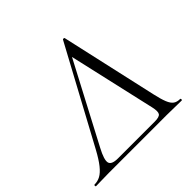

<svg xmlns="http://www.w3.org/2000/svg" viewBox="-195 -817 984 984"><g transform="rotate(-45 297.5 -324.5)"><path d="M-28.2 1.8Q-32.2 1.8 -32.2 -3.9Q-32.2 -9.6 -28.2 -9.6Q-5.6 -9.6 14.3 -20.3Q34.2 -31 55.6 -57.7Q77 -84.4 102.4 -131.2L382.2 -649.2Q383.4 -651.6 388.1 -651.4Q392.8 -651.2 393.8 -649L511.4 -124.8Q521.4 -79.4 531.6 -54.2Q541.8 -29 555.7 -19.3Q569.6 -9.6 590.8 -9.6Q595.4 -9.6 595.4 -3.9Q595.4 1.8 590.8 1.8Q565.6 1.8 538.7 0.9Q511.8 0 485.4 0H65.6Q34.8 0 16.7 0.9Q-1.4 1.8 -28.2 1.8ZM151.4 -19.4H417.4Q451.2 -19.4 459.5 -31.7Q467.8 -44 460 -79.2L352 -553.6L124.6 -121.8Q94.2 -64.6 99.6 -42Q105 -19.4 151.4 -19.4Z"/></g></svg>

Font: Cormorant Infant Light
Style: Italic
Weight: 300
Italic angle: -10°
Designer: Christian Thalmann (Catharsis Fonts)
Foundry: Catharsis Fonts
Version: Version 4.001